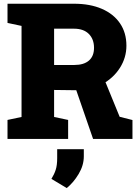

<svg xmlns="http://www.w3.org/2000/svg" viewBox="-20 -731 734 1010"><path d="M19.5 0V-100.1L93.3 -115.7V-594.7L19.5 -610.4V-711.4H369.1Q453.6 -711.4 515.6 -684.6Q577.6 -657.7 611.3 -608.2Q645 -558.6 645 -490.7Q645 -428.2 611.1 -374.5Q577.1 -320.8 518.1 -288.3Q459 -255.9 383.3 -256.3L264.6 -257.8V-115.7L338.4 -100.1V0ZM469.7 0 374 -277.3 522.9 -328.1 609.4 -116.7 676.8 -99.6V0ZM264.6 -389.2H371.1Q420.9 -389.2 447.8 -412.4Q474.6 -435.5 474.6 -479.5Q474.6 -524.9 447.3 -552.5Q419.9 -580.1 369.1 -580.1H264.6ZM331.1 258.3 250.5 210Q265.1 186.5 272.9 162.6Q280.8 138.7 280.8 101.1V53.7H420.9V91.3Q420.9 138.7 393.8 184.1Q366.7 229.5 331.1 258.3Z"/></svg>

Font: Roboto Slab LO Black
Style: Regular
Weight: 900
Designer: Google
Version: Version 2.000